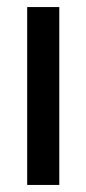

<svg xmlns="http://www.w3.org/2000/svg" viewBox="-20 -524 245 544"><path d="M148 0V-504H57V0Z"/></svg>

Font: Hibana SubMedium
Style: Regular
Weight: 500
Width: 6
Designer: pygmalion
Foundry: ybstudio
Version: Version 0.930;hotconv 1.0.109;makeotfexe 2.5.65596